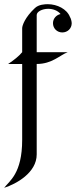

<svg xmlns="http://www.w3.org/2000/svg" viewBox="-35 -667 362 916"><path d="M192.9 -647C180.2 -647 148.9 -646 130.9 -627.9C85 -585 70.8 -545.9 70.8 -532.2V-418C55.2 -398.9 32.2 -380.9 3.9 -361.8H70.8V0C70.8 162.1 8.8 196.8 -15.1 229C42 210.9 140.1 157.2 140.1 69.8V-361.8C213.9 -361.8 250 -403.8 288.1 -418H140.1V-595.2C140.1 -611.8 167 -625 194.8 -625C216.8 -625 240.2 -617.2 253.9 -600.1C232.9 -595.2 217.8 -578.1 217.8 -556.2C217.8 -530.8 237.8 -512.2 262.2 -512.2C287.1 -512.2 307.1 -530.8 307.1 -556.2C307.1 -564 303.2 -580.1 298.8 -585.9C284.2 -624 237.8 -647 192.9 -647Z"/></svg>

Font: Pierce
Style: Roman
Weight: 500
Version: Version 0.2.0